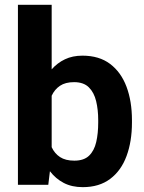

<svg xmlns="http://www.w3.org/2000/svg" viewBox="-20 -770 602 800"><path d="M529.8 -269.5V-259.3Q529.8 -180.7 507.3 -119.9Q484.9 -59.1 439.2 -24.7Q393.6 9.8 324.7 9.8Q279.3 9.8 245.6 -7.8Q211.9 -25.4 188 -56.6L181.2 0H54.7V-750H195.3V-481Q218.8 -507.8 250.5 -522.9Q282.2 -538.1 323.7 -538.1Q393.1 -538.1 438.7 -503.7Q484.4 -469.2 507.1 -408.7Q529.8 -348.1 529.8 -269.5ZM389.2 -259.3V-269.5Q389.2 -312.5 380.6 -348.4Q372.1 -384.3 350.3 -406Q328.6 -427.7 288.6 -427.7Q252.4 -427.7 230 -412.6Q207.5 -397.5 195.3 -371.1V-156.7Q207.5 -130.4 230.2 -115.5Q252.9 -100.6 289.6 -100.6Q329.6 -100.6 351.1 -121.3Q372.6 -142.1 380.9 -178Q389.2 -213.9 389.2 -259.3Z"/></svg>

Font: Vazirmatn RD UI
Style: Bold
Weight: 700
Designer: Saber Rastikerdar
Foundry: Saber Rastikerdar
Version: Version 33.003